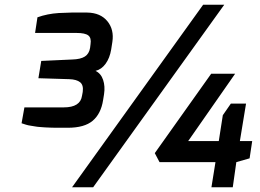

<svg xmlns="http://www.w3.org/2000/svg" viewBox="-20 -790 1097 810"><path d="M71 -270 83 -337H249Q319 -337 326 -386L329 -402Q333 -431 318 -443Q303 -455 272 -456L142 -460L154 -533L285 -539Q320 -540 338 -551.5Q356 -563 360 -588L362 -604Q366 -630 352.5 -640.5Q339 -651 303 -651H128L138 -717Q180 -732 227.5 -735Q275 -738 348 -737Q404 -736 433 -700.5Q462 -665 454 -613L449 -581Q443 -545 425.5 -521Q408 -497 383 -491Q406 -480 415 -453Q424 -426 419 -393L415 -368Q406 -310 371 -280.5Q336 -251 266 -251Q263 -251 242 -251Q221 -251 217 -251Q213 -251 195 -251.5Q177 -252 171 -252.5Q165 -253 150.5 -254Q136 -255 129 -256.5Q122 -258 110.5 -259.5Q99 -261 89.5 -264Q80 -267 71 -270ZM284 0 837 -770H926L373 0ZM633 -144 871 -479H972L774 -195H903L920 -304L954 -353H1018L992 -195H1044L1033 -122L977 -106L962 0H872L889 -106H653Z"/></svg>

Font: Exo
Style: DemiBoldItalic
Weight: 600
Designer: Natanael Gama
Version: Version 1